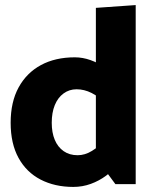

<svg xmlns="http://www.w3.org/2000/svg" viewBox="-20 -726 617 757"><path d="M358 -104 435 0H515V-706L358 -695ZM402 -179Q370 -148 342.5 -131Q315 -114 286 -114Q254 -114 231 -130Q208 -146 196 -174.5Q184 -203 184 -242Q184 -282 196 -311.5Q208 -341 230.5 -357.5Q253 -374 282 -374Q312 -374 341 -359.5Q370 -345 402 -313L446 -410Q425 -438 396.5 -458Q368 -478 337 -489Q306 -500 275 -500Q198 -500 141.5 -469.5Q85 -439 53.5 -381.5Q22 -324 22 -242Q22 -160 53 -103.5Q84 -47 140 -18Q196 11 269 11Q305 11 338 -1Q371 -13 398.5 -33.5Q426 -54 446 -78Z"/></svg>

Font: Catamaran ExtraBold
Style: Regular
Weight: 800
Designer: Pria Ravichandran
Version: Version 2.000